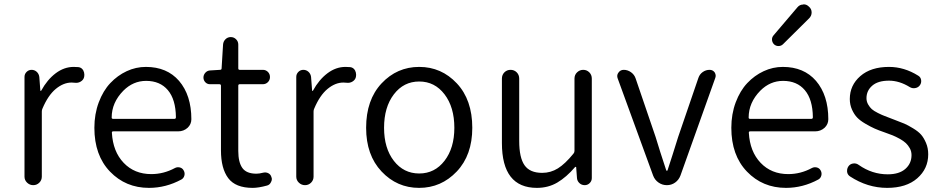

<svg xmlns="http://www.w3.org/2000/svg" viewBox="-20 -867 4403 899"><path d="M94.7 -40V-506.8Q94.7 -520.5 104.5 -530.3Q114.3 -540 127.9 -540Q141.6 -540 151.9 -530.8Q162.1 -521.5 164.1 -506.8L168.9 -442.4Q168.9 -441.4 170.4 -441.4Q171.9 -441.4 172.9 -442.4Q201.2 -494.1 240.7 -523.9Q280.3 -553.7 325.2 -553.7Q337.9 -553.7 347.7 -552.7Q362.3 -550.8 370.1 -537.1Q375 -527.3 375 -516.6Q375 -511.7 374 -506.8Q371.1 -493.2 358.4 -485.4Q345.7 -477.5 331.1 -479.5Q323.2 -480.5 315.4 -480.5Q277.3 -480.5 241.2 -450.7Q205.1 -420.9 178.7 -358.4Q175.8 -352.5 175.8 -344.7V-40Q175.8 -23.4 164.1 -11.7Q152.3 0 135.7 0Q119.1 0 106.9 -11.7Q94.7 -23.4 94.7 -40Z M677.7 12.7Q568.4 12.7 495.1 -63.5Q421.9 -139.6 421.9 -268.6Q421.9 -333 442.4 -387.7Q462.9 -442.4 496.6 -478Q530.3 -513.7 573.2 -533.7Q616.2 -553.7 663.1 -553.7Q761.7 -553.7 818.4 -488.3Q876 -420.9 876 -308.6Q876 -285.2 858.4 -268.6Q839.8 -252 814.5 -252H510.7Q502.9 -252 503.9 -245.1Q508.8 -157.2 559.1 -104.5Q609.4 -51.8 688.5 -51.8Q746.1 -51.8 798.8 -80.1Q809.6 -85.9 821.8 -83Q834 -80.1 839.8 -69.3Q846.7 -57.6 843.3 -44.9Q839.8 -32.2 829.1 -26.4Q756.8 12.7 677.7 12.7ZM502.9 -316.4Q502.9 -310.5 509.8 -310.5H796.9Q803.7 -310.5 803.7 -318.4Q803.7 -318.4 803.7 -318.4Q802.7 -401.4 766.1 -444.8Q729.5 -488.3 664.1 -488.3Q603.5 -488.3 557.6 -442.4Q502.9 -386.7 502.9 -316.4Z M1163.1 12.7Q1083 12.7 1048.8 -32.7Q1014.6 -78.1 1014.6 -163.1V-465.8Q1014.6 -472.7 1006.8 -472.7H962.9Q950.2 -472.7 941.4 -481.9Q932.6 -491.2 932.6 -503.9Q932.6 -516.6 941.4 -526.4Q950.2 -536.1 962.9 -537.1L1009.8 -540Q1017.6 -540 1017.6 -546.9L1024.4 -658.2Q1025.4 -672.9 1035.6 -683.1Q1045.9 -693.4 1060.5 -693.4Q1075.2 -693.4 1085.4 -683.1Q1095.7 -672.9 1095.7 -658.2V-546.9Q1095.7 -540 1102.5 -540H1210.9Q1224.6 -540 1234.4 -530.3Q1244.1 -520.5 1244.1 -506.3Q1244.1 -492.2 1234.4 -482.4Q1224.6 -472.7 1210.9 -472.7H1102.5Q1095.7 -472.7 1095.7 -465.8V-160.2Q1095.7 -107.4 1114.7 -80.6Q1133.8 -53.7 1180.7 -53.7Q1194.3 -53.7 1212.9 -58.6Q1225.6 -61.5 1236.8 -55.7Q1248 -49.8 1251 -37.1Q1252.9 -33.2 1252.9 -28.3Q1252.9 -20.5 1248 -12.7Q1242.2 -1 1229.5 2Q1190.4 12.7 1163.1 12.7Z M1367.2 -40V-506.8Q1367.2 -520.5 1377 -530.3Q1386.7 -540 1400.4 -540Q1414.1 -540 1424.3 -530.8Q1434.6 -521.5 1436.5 -506.8L1441.4 -442.4Q1441.4 -441.4 1442.9 -441.4Q1444.3 -441.4 1445.3 -442.4Q1473.6 -494.1 1513.2 -523.9Q1552.7 -553.7 1597.7 -553.7Q1610.4 -553.7 1620.1 -552.7Q1634.8 -550.8 1642.6 -537.1Q1647.5 -527.3 1647.5 -516.6Q1647.5 -511.7 1646.5 -506.8Q1643.6 -493.2 1630.9 -485.4Q1618.2 -477.5 1603.5 -479.5Q1595.7 -480.5 1587.9 -480.5Q1549.8 -480.5 1513.7 -450.7Q1477.5 -420.9 1451.2 -358.4Q1448.2 -352.5 1448.2 -344.7V-40Q1448.2 -23.4 1436.5 -11.7Q1424.8 0 1408.2 0Q1391.6 0 1379.4 -11.7Q1367.2 -23.4 1367.2 -40Z M1694.3 -268.6Q1694.3 -399.4 1766.6 -476.6Q1838.9 -553.7 1942.9 -553.7Q2046.9 -553.7 2119.1 -476.6Q2191.4 -399.4 2191.4 -268.6Q2191.4 -140.6 2118.7 -64Q2045.9 12.7 1942.4 12.7Q1838.9 12.7 1766.6 -64Q1694.3 -140.6 1694.3 -268.6ZM2107.4 -268.6Q2107.4 -365.2 2061.5 -425.3Q2015.6 -485.4 1942.9 -485.4Q1870.1 -485.4 1824.2 -425.3Q1778.3 -365.2 1778.3 -268.6Q1778.3 -172.9 1824.2 -113.8Q1870.1 -54.7 1942.9 -54.7Q2015.6 -54.7 2061.5 -114.3Q2107.4 -173.8 2107.4 -268.6Z M2494.1 12.7Q2330.1 12.7 2330.1 -197.3V-499Q2330.1 -516.6 2341.8 -528.3Q2353.5 -540 2370.6 -540Q2387.7 -540 2399.4 -528.3Q2411.1 -516.6 2411.1 -499V-207Q2411.1 -128.9 2436 -93.3Q2460.9 -57.6 2518.6 -57.6Q2558.6 -57.6 2592.3 -78.6Q2626 -99.6 2665 -147.5Q2669.9 -153.3 2669.9 -160.2V-499Q2669.9 -516.6 2682.1 -528.3Q2694.3 -540 2710.9 -540Q2727.5 -540 2739.3 -528.3Q2751 -516.6 2751 -499V-33.2Q2751 -19.5 2741.2 -9.8Q2731.4 0 2717.8 0Q2703.1 0 2692.9 -9.8Q2682.6 -19.5 2681.6 -33.2L2677.7 -85Q2676.8 -85.9 2675.3 -85.9Q2673.8 -85.9 2672.9 -85Q2631.8 -37.1 2589.4 -12.2Q2546.9 12.7 2494.1 12.7Z M3038.1 -44.9 2872.1 -500Q2870.1 -505.9 2870.1 -510.7Q2870.1 -519.5 2876 -527.3Q2884.8 -540 2900.4 -540Q2918.9 -540 2934.6 -528.8Q2950.2 -517.6 2956.1 -500L3049.8 -225.6Q3068.4 -163.1 3099.6 -69.3Q3100.6 -67.4 3102.5 -67.4Q3104.5 -67.4 3105.5 -69.3Q3111.3 -86.9 3128.9 -141.6Q3146.5 -196.3 3155.3 -225.6L3250 -502Q3255.9 -519.5 3270.5 -529.8Q3285.2 -540 3302.7 -540Q3317.4 -540 3326.2 -528.3Q3331.1 -520.5 3331.1 -512.7Q3331.1 -507.8 3329.1 -502L3166 -44.9Q3158.2 -24.4 3141.1 -12.2Q3124 0 3102.5 0Q3081.1 0 3063.5 -12.2Q3045.9 -24.4 3038.1 -44.9Z M3660.2 12.7Q3550.8 12.7 3477.5 -63.5Q3404.3 -139.6 3404.3 -268.6Q3404.3 -333 3424.8 -387.7Q3445.3 -442.4 3479 -478Q3512.7 -513.7 3555.7 -533.7Q3598.6 -553.7 3645.5 -553.7Q3744.1 -553.7 3800.8 -488.3Q3858.4 -420.9 3858.4 -308.6Q3858.4 -285.2 3840.8 -268.6Q3822.3 -252 3796.9 -252H3493.2Q3485.4 -252 3486.3 -245.1Q3491.2 -157.2 3541.5 -104.5Q3591.8 -51.8 3670.9 -51.8Q3728.5 -51.8 3781.2 -80.1Q3792 -85.9 3804.2 -83Q3816.4 -80.1 3822.3 -69.3Q3829.1 -57.6 3825.7 -44.9Q3822.3 -32.2 3811.5 -26.4Q3739.3 12.7 3660.2 12.7ZM3485.4 -316.4Q3485.4 -310.5 3492.2 -310.5H3779.3Q3786.1 -310.5 3786.1 -318.4Q3786.1 -318.4 3786.1 -318.4Q3785.2 -401.4 3748.5 -444.8Q3711.9 -488.3 3646.5 -488.3Q3585.9 -488.3 3540 -442.4Q3485.4 -386.7 3485.4 -316.4ZM3646.5 -660.2Q3637.7 -651.4 3625 -651.4Q3613.3 -651.4 3604.5 -659.2Q3594.7 -668.9 3594.7 -682.6Q3594.7 -693.4 3602.5 -702.1L3713.9 -833Q3724.6 -845.7 3740.2 -845.7Q3741.2 -846.7 3743.2 -846.7Q3756.8 -846.7 3767.6 -835.9Q3780.3 -825.2 3780.3 -808.6Q3780.3 -793 3768.6 -781.2Z M4133.8 12.7Q4042 12.7 3960 -41Q3948.2 -48.8 3946.3 -62.5Q3946.3 -65.4 3946.3 -68.4Q3946.3 -79.1 3953.1 -88.9Q3960.9 -99.6 3975.1 -101.6Q3989.3 -103.5 4001 -94.7Q4063.5 -50.8 4136.7 -50.8Q4190.4 -50.8 4219.2 -76.2Q4248 -101.6 4248 -140.6Q4248 -158.2 4240.2 -172.4Q4232.4 -186.5 4221.7 -196.8Q4210.9 -207 4192.4 -217.3Q4173.8 -227.5 4159.2 -233.4Q4144.5 -239.3 4122.1 -247.1Q4093.8 -256.8 4075.2 -265.1Q4056.6 -273.4 4032.2 -287.6Q4007.8 -301.8 3993.7 -316.4Q3979.5 -331.1 3969.2 -354Q3959 -377 3959 -403.3Q3959 -467.8 4008.3 -510.7Q4057.6 -553.7 4142.6 -553.7Q4213.9 -553.7 4279.3 -512.7Q4291 -505.9 4293 -492.2Q4294.9 -478.5 4287.1 -467.8Q4279.3 -457 4265.6 -454.6Q4252 -452.1 4240.2 -459Q4191.4 -489.3 4142.6 -489.3Q4090.8 -489.3 4064 -465.8Q4037.1 -442.4 4037.1 -407.2Q4037.1 -391.6 4044.9 -377.9Q4052.7 -364.3 4062 -356Q4071.3 -347.7 4090.8 -337.9Q4110.4 -328.1 4122.6 -323.7Q4134.8 -319.3 4159.2 -309.6Q4162.1 -308.6 4167 -306.6Q4198.2 -294.9 4214.4 -288.1Q4230.5 -281.2 4255.4 -266.1Q4280.3 -251 4293 -236.3Q4305.7 -221.7 4315.9 -197.8Q4326.2 -173.8 4326.2 -144.5Q4326.2 -77.1 4274.9 -32.2Q4223.6 12.7 4133.8 12.7Z"/></svg>

Font: Gen Jyuu Gothic P Normal
Style: Regular
Weight: 300
Designer: [Source Han Sans]
Ryoko NISHIZUKA  (kana & ideographs); Paul D. Hunt (Latin, Greek & Cyrillic); Wenlong ZHANG  (bopomofo
Version: Version 1.002.20150607